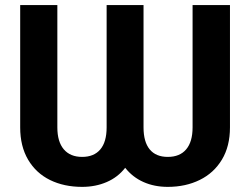

<svg xmlns="http://www.w3.org/2000/svg" viewBox="-20 -727 986 757"><path d="M59.6 -707H206.1V-224.6Q206.1 -168.5 231.4 -138.4Q256.8 -108.4 303.7 -108.4Q350.6 -108.4 375.5 -137.9Q400.4 -167.5 400.4 -224.6V-707H545.9V-224.6Q545.9 -167.5 570.3 -137.9Q594.7 -108.4 641.6 -108.4Q689 -108.4 714.1 -138.2Q739.3 -168 739.3 -224.6V-707H886.7V-224.6Q886.7 -150.4 855 -97.7Q823.2 -44.9 767.6 -17.6Q711.9 9.8 641.6 9.8Q588.4 9.8 545.7 -9.3Q502.9 -28.3 473.6 -65.4Q444.8 -28.3 400.9 -9.3Q356.9 9.8 303.7 9.8Q232.4 9.8 177.2 -17.3Q122.1 -44.4 90.8 -97.4Q59.6 -150.4 59.6 -224.6Z"/></svg>

Font: Pretendard Std
Style: Bold
Weight: 700
Designer: Base glyphs from Inter by Rasmus Andersson; Hangeul glyphs from Noto Sans CJK(Source Han Sans) by Jang Soo-young and Kan
Foundry: Kil Hyung-jin
Version: Version 1.309